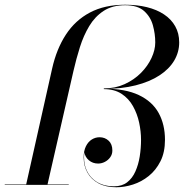

<svg xmlns="http://www.w3.org/2000/svg" viewBox="-45 -780 776 810"><path d="M65 0 175 -491Q193.5 -573.5 233 -634Q272.5 -694.5 334.5 -727.2Q396.5 -760 483 -760Q533 -760 574.8 -749.8Q616.5 -739.5 647 -719.2Q677.5 -699 694.2 -669.2Q711 -639.5 711 -601Q711 -560 689.8 -524.2Q668.5 -488.5 627.5 -461.8Q586.5 -435 527.5 -420Q468.5 -405 393 -405V-407Q441.5 -407 481.2 -425.2Q521 -443.5 549.8 -472.5Q578.5 -501.5 594.2 -535.5Q610 -569.5 610 -601Q610 -637 600 -673.2Q590 -709.5 562.5 -733.8Q535 -758 483 -758Q429 -758 392.2 -734Q355.5 -710 331.5 -670Q307.5 -630 292 -580.8Q276.5 -531.5 265 -481L155 0ZM-25 0V-2H245V0ZM446 10Q401.5 10 370.8 -6.5Q340 -23 324 -51.5Q308 -80 308 -116Q308 -144 317.5 -163Q327 -182 342.2 -191.5Q357.5 -201 375 -201Q397.5 -201 413.2 -186.5Q429 -172 429 -145Q429 -129 420 -116.5Q411 -104 397.2 -97Q383.5 -90 369 -90Q346 -90 329.8 -104Q313.5 -118 311 -138Q305.5 -98 319 -65.2Q332.5 -32.5 362.5 -13.2Q392.5 6 436 6Q469.5 6 491.5 -11Q513.5 -28 526.2 -56.8Q539 -85.5 544.5 -120.2Q550 -155 550 -190Q550 -225.5 542 -262.8Q534 -300 516 -332.2Q498 -364.5 467.8 -384.2Q437.5 -404 393 -404V-406Q483.5 -406 540.5 -379Q597.5 -352 624.2 -303.5Q651 -255 651 -190Q651 -137.5 632 -99.8Q613 -62 582.5 -37.5Q552 -13 516 -1.5Q480 10 446 10Z"/></svg>

Font: Bodoni Moda 96pt
Style: Italic
Weight: 400
Italic angle: -13°
Version: Version 2.004